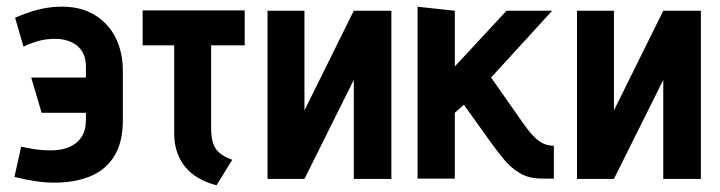

<svg xmlns="http://www.w3.org/2000/svg" viewBox="-20 -532 2146 572"><path d="M50 -393Q68 -402 89.5 -408.5Q111 -415 133 -416Q162 -418 185.5 -409.5Q209 -401 222.5 -382Q236 -363 236 -332V-301H73L104 -196H236V-175Q236 -144 223 -124Q210 -104 186.5 -94Q163 -84 132 -84Q116 -84 100 -85.5Q84 -87 71 -89.5Q58 -92 50.5 -93.5Q43 -95 43 -95L23 -5Q54 3 87 8Q120 13 154 12Q212 10 255 -9.5Q298 -29 322 -69.5Q346 -110 346 -174V-320Q346 -377 324 -420.5Q302 -464 259.5 -489Q217 -514 155 -512Q122 -511 89 -502Q56 -493 25 -479Z M609 -148V-397H709V-501H405V-397H499V-133Q499 -104 507.5 -79Q516 -54 532 -34.5Q548 -15 571.5 -1.5Q595 12 625 20L672 -56Q649 -64 635 -75.5Q621 -87 615 -105Q609 -123 609 -148Z M887 -500H777V1H887L1034 -294V1H1146V-500H1034L887 -203Z M1542 -160 1443 -301 1625 -500H1489L1335 -334V-500L1224 -512V0H1335V-196L1362 -220L1440 -111Q1460 -83 1481 -57.5Q1502 -32 1529 -16Q1556 0 1594 0H1630V-98H1627Q1615 -98 1602 -103Q1589 -108 1574.5 -121.5Q1560 -135 1542 -160Z M1809 -500H1699V1H1809L1956 -294V1H2068V-500H1956L1809 -203Z"/></svg>

Font: Advent Pro
Style: Bold
Weight: 700
Designer: VivaRado, Andreas Kalpakidis
Foundry: VivaRado, Andreas Kalpakidis
Version: Version 3.000